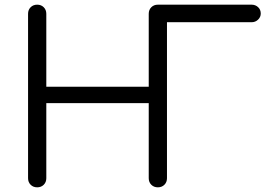

<svg xmlns="http://www.w3.org/2000/svg" viewBox="-20 -801 1150 821"><path d="M139 0Q122 0 111 -11Q100 -22 100 -39V-742Q100 -759 111 -770Q122 -781 139 -781Q156 -781 167 -770Q178 -759 178 -742V-430H616V-742Q616 -759 627 -770Q638 -781 655 -781H1056Q1072 -781 1083.5 -770.5Q1095 -760 1095 -743Q1095 -728 1083.5 -717Q1072 -706 1056 -706H694V-39Q694 -22 683 -11Q672 0 655 0Q638 0 627 -11Q616 -22 616 -39V-360H178V-39Q178 -22 167 -11Q156 0 139 0Z"/></svg>

Font: Comfortaa
Style: Regular
Weight: 400
Designer: Johan Aakerlund
Foundry: Johan Aakerlund
Version: Version 3.104; ttfautohint (v1.8.1.43-b0c9)